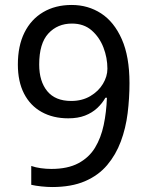

<svg xmlns="http://www.w3.org/2000/svg" viewBox="-20 -744 591 774"><path d="M190 10Q171 10 147 7.5Q123 5 106 1V-75Q123 -69 144.5 -66Q166 -63 187 -63Q253 -63 296 -86Q339 -109 363 -148.5Q387 -188 398 -240Q409 -292 411 -350H405Q392 -327 371.5 -308Q351 -289 322.5 -278Q294 -267 255 -267Q194 -267 148 -292.5Q102 -318 77 -366.5Q52 -415 52 -484Q52 -559 78.5 -612.5Q105 -666 154 -695Q203 -724 269 -724Q335 -724 387.5 -690Q440 -656 471 -586Q502 -516 502 -409Q502 -348 494.5 -287.5Q487 -227 467 -173.5Q447 -120 412 -78.5Q377 -37 322.5 -13.5Q268 10 190 10ZM267 -337Q311 -337 344 -356.5Q377 -376 395 -406Q413 -436 413 -467Q413 -511 397 -552.5Q381 -594 349.5 -621.5Q318 -649 270 -649Q212 -649 175 -609Q138 -569 138 -484Q138 -416 170.5 -376.5Q203 -337 267 -337Z"/></svg>

Font: lmalayalam05
Style: Book
Weight: 400
Designer: Jelle Bosma - Monotype Design Team
Foundry: Monotype Imaging Inc.
Version: Version 2.003